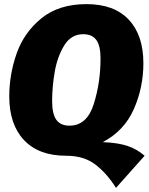

<svg xmlns="http://www.w3.org/2000/svg" viewBox="-20 -736 722 932"><path d="M682 20 543 176Q500 107 444 63.5Q388 20 301 20Q168 20 96.5 -56Q25 -132 25 -268Q25 -375 61 -477Q97 -579 181.5 -647.5Q266 -716 400 -716Q534 -716 605 -640.5Q676 -565 676 -429Q676 -311 629.5 -206Q583 -101 479 -46Q554 -43 599.5 -27.5Q645 -12 682 20ZM317 -126Q402 -126 435 -230.5Q468 -335 468 -452Q468 -514 447.5 -542Q427 -570 384 -570Q325 -570 291.5 -515Q258 -460 245.5 -386.5Q233 -313 233 -246Q233 -183 253.5 -154.5Q274 -126 317 -126Z"/></svg>

Font: Fira Sans Black
Style: Italic
Weight: 900
Italic angle: -8°
Designer: Carrois Corporate & Edenspiekermann AG
Foundry: Carrois Corporate GbR & Edenspiekermann AG
Version: Version 4.203